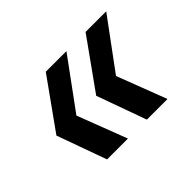

<svg xmlns="http://www.w3.org/2000/svg" viewBox="-83 -614 638 638"><g transform="rotate(-45 236.0 -295.0)"><path d="M300 -120 237 -295 362 -470H459L330 -295L397 -120ZM113 -120 50 -295 175 -470H272L144 -295L211 -120Z"/></g></svg>

Font: DM Sans 11pt Medium
Style: Italic
Weight: 500
Italic angle: -10°
Version: Version 4.004;gftools[0.9.30]